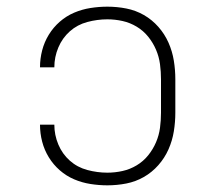

<svg xmlns="http://www.w3.org/2000/svg" viewBox="-20 -548 640 576"><path d="M302 8Q277 8 251.5 4Q226 0 202.5 -10Q179 -20 159.5 -37Q140 -54 126.5 -76Q113 -98 106.5 -123Q100 -148 100 -174H143Q143 -143 155 -114.5Q167 -86 189.5 -66Q212 -46 242 -38Q272 -30 302 -30Q325 -30 347.5 -35Q370 -40 390 -52Q410 -64 424.5 -82Q439 -100 448 -121Q457 -142 460 -164.5Q463 -187 463 -210V-310Q463 -333 460 -355.5Q457 -378 448 -399Q439 -420 424.5 -438Q410 -456 390 -468Q370 -480 347.5 -485Q325 -490 302 -490Q272 -490 242 -482Q212 -474 189.5 -454Q167 -434 155 -405.5Q143 -377 143 -346H100Q100 -372 106.5 -397Q113 -422 126.5 -444Q140 -466 159.5 -483Q179 -500 202.5 -510Q226 -520 251.5 -524Q277 -528 302 -528Q331 -528 359 -522.5Q387 -517 411.5 -503Q436 -489 455 -467.5Q474 -446 485.5 -420Q497 -394 501.5 -366Q506 -338 506 -310V-210Q506 -182 501.5 -154Q497 -126 485.5 -100Q474 -74 455 -52.5Q436 -31 411.5 -17Q387 -3 359 2.5Q331 8 302 8Z"/></svg>

Font: Iosevka Etoile Extralight
Style: Regular
Weight: 200
Designer: Belleve Invis
Foundry: Belleve Invis
Version: Version 22.1.2; ttfautohint (v1.8.4)